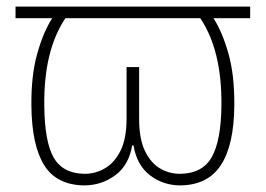

<svg xmlns="http://www.w3.org/2000/svg" viewBox="-20 -550 804 581"><path d="M235 11Q151 10 113.5 -50.5Q76 -111 75 -230Q74 -321 92.5 -387Q111 -453 138 -495H27V-530H737V-495H626Q653 -453 671.5 -387Q690 -321 689 -230Q688 -111 648.5 -50.5Q609 10 526 11Q474 11 434 -19.5Q394 -50 384 -110H380Q370 -50 328.5 -19.5Q287 11 235 11ZM236 -24Q269 -24 298 -41Q327 -58 345 -94.5Q363 -131 363 -191V-347H401V-191Q401 -130 418.5 -93.5Q436 -57 464 -40.5Q492 -24 525 -24Q593 -25 621 -75Q649 -125 650 -230Q652 -397 586 -495H178Q112 -397 114 -230Q115 -121 142.5 -73Q170 -25 236 -24Z"/></svg>

Font: Noto Sans ExtraLight
Style: Regular
Weight: 200
Designer: Monotype Design Team
Foundry: Monotype Imaging Inc.
Version: Version 2.007